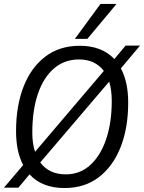

<svg xmlns="http://www.w3.org/2000/svg" viewBox="-29 -940 727 969"><path d="M297 9Q183 9 120 -60L64 7H-9L88 -107Q52 -175 52 -278Q52 -406 90 -503Q128 -600 200 -654.5Q272 -709 373 -709Q485 -709 548 -642L605 -710H678L581 -595Q618 -526 618 -422Q618 -294 579.5 -197Q541 -100 469.5 -45.5Q398 9 297 9ZM134 -270Q134 -216 148 -174L495 -582Q451 -640 370 -640Q297 -640 244 -595Q191 -550 162.5 -467Q134 -384 134 -270ZM303 -60Q375 -60 427 -107.5Q479 -155 507 -238.5Q535 -322 535 -430Q535 -486 522 -528L174 -120Q219 -60 303 -60ZM349 -744 478 -920H559L412 -744Z"/></svg>

Font: Georama
Style: Italic
Weight: 400
Italic angle: -9°
Designer: Jean-Baptiste Levee
Foundry: Production Type
Version: Version 1.000